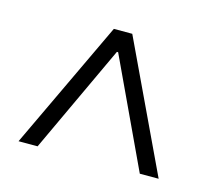

<svg xmlns="http://www.w3.org/2000/svg" viewBox="-58 -771 487 442"><g transform="rotate(15 185.5 -550.5)"><path d="M18.6 -397.5H64L184.1 -654.8H187L307.6 -397.5H352.5L207.5 -704.1H163.6Z"/></g></svg>

Font: Raveo Display Display ExLight
Style: Regular
Weight: 200
Designer: Jakub Foglar, Rasmus Andersson (Inter)
Foundry: Jakubfoglar.com
Version: Version 1.100;Glyphs 3.2.3 (3260)